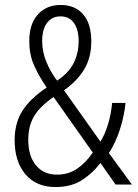

<svg xmlns="http://www.w3.org/2000/svg" viewBox="-20 -744 557 774"><path d="M225 -724Q282 -724 315 -686.5Q348 -649 348 -577Q348 -512 319.5 -464.5Q291 -417 238 -380L385 -173Q403 -202 415.5 -243Q428 -284 432 -329H486Q481 -277 463.5 -222.5Q446 -168 419 -127L512 0H446L385 -87Q352 -44 309 -17Q266 10 204 10Q126 10 82.5 -41.5Q39 -93 39 -179Q39 -248 70.5 -297.5Q102 -347 168 -391Q135 -440 116.5 -482.5Q98 -525 98 -579Q98 -647 132.5 -685.5Q167 -724 225 -724ZM224 -678Q189 -678 169.5 -651.5Q150 -625 150 -579Q150 -536 166.5 -495.5Q183 -455 210 -419Q256 -449 276.5 -489Q297 -529 297 -578Q297 -625 278 -651.5Q259 -678 224 -678ZM196 -353Q142 -316 118 -276.5Q94 -237 94 -180Q94 -115 125 -77.5Q156 -40 209 -40Q256 -40 291 -64Q326 -88 354 -129Z"/></svg>

Font: Noto Sans Myanmar UI Condensed Light
Style: Regular
Weight: 300
Width: 3
Designer: Monotype Design Team
Foundry: Monotype Imaging Inc.
Version: Version 2.103; ttfautohint (v1.8.4.7-5d5b)